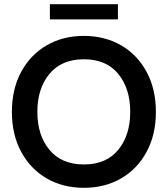

<svg xmlns="http://www.w3.org/2000/svg" viewBox="-20 -886 804 920"><path d="M37 -350Q37 -459 81.5 -541.5Q126 -624 204 -669Q282 -714 382 -714Q482 -714 560 -669Q638 -624 682.5 -541.5Q727 -459 727 -350Q727 -241 682.5 -158.5Q638 -76 560 -31Q482 14 382 14Q282 14 204 -31Q126 -76 81.5 -158.5Q37 -241 37 -350ZM604 -350Q604 -462 546.5 -532Q489 -602 382 -602Q275 -602 217 -532Q159 -462 159 -350Q159 -238 217 -168Q275 -98 382 -98Q489 -98 546.5 -168Q604 -238 604 -350ZM219 -866H545V-793H219Z"/></svg>

Font: Cabin SemiBold
Style: Regular
Weight: 600
Designer: Pablo Impallari
Foundry: Pablo Impallari. http://www.impallari.com Igino Marini. http://www.ikern.com
Version: Version 2.200